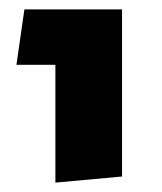

<svg xmlns="http://www.w3.org/2000/svg" viewBox="-20 -587 346 409"><path d="M98 -198V-449H15L32 -567H240V-211Z"/></svg>

Font: FiraGO SemiBold
Style: Regular
Weight: 600
Designer: bBox Type
Foundry: bBox Type GmbH
Version: Version 1.001;PS 001.001;hotconv 1.0.88;makeotf.lib2.5.64775